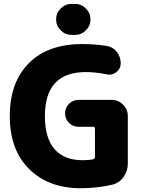

<svg xmlns="http://www.w3.org/2000/svg" viewBox="-20 -995 755 1004"><path d="M354.5 -812.5Q321.3 -812.5 297.4 -836.4Q273.4 -860.4 273.4 -893.6Q273.4 -926.8 297.4 -950.7Q321.3 -974.6 354.5 -974.6H372.1Q405.3 -974.6 429.2 -950.7Q453.1 -926.8 453.1 -893.6Q453.1 -860.4 429.2 -836.4Q405.3 -812.5 372.1 -812.5ZM409.2 -764.6Q476.6 -764.6 537.1 -754.9Q570.3 -750 590.8 -723.6Q611.3 -697.3 611.3 -664.1Q611.3 -635.7 588.9 -618.2Q571.3 -604.5 551.8 -604.5Q544.9 -604.5 538.1 -606.4Q478.5 -618.2 428.7 -618.2Q214.8 -618.2 214.8 -387.7Q214.8 -272.5 265.6 -214.8Q316.4 -157.2 412.1 -157.2Q444.3 -157.2 466.8 -162.1Q476.6 -165 476.6 -174.8V-322.3Q476.6 -332 466.8 -332H390.6Q361.3 -332 340.8 -352.5Q320.3 -373 320.3 -402.3Q320.3 -431.6 340.8 -452.1Q361.3 -472.7 390.6 -472.7H563.5Q598.6 -472.7 623.5 -447.8Q648.4 -422.9 648.4 -387.7V-139.6Q648.4 -100.6 626 -69.3Q603.5 -38.1 567.4 -29.3Q487.3 -10.7 402.3 -10.7Q234.4 -10.7 132.8 -110.8Q31.2 -210.9 31.2 -387.7Q31.2 -564.5 130.9 -664.6Q230.5 -764.6 409.2 -764.6Z"/></svg>

Font: Gen Jyuu GothicX Heavy
Style: Bold
Weight: 900
Designer: [Source Han Sans]
Ryoko NISHIZUKA  (kana & ideographs); Paul D. Hunt (Latin, Greek & Cyrillic); Wenlong ZHANG  (bopomofo
Version: Version 1.002.20150607